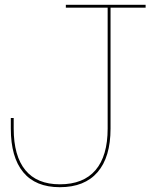

<svg xmlns="http://www.w3.org/2000/svg" viewBox="-20 -772 636 799"><path d="M25 -237V-281H37V-237Q37 -123 85.5 -64Q134 -5 229 -5Q327 -5 377.5 -64Q428 -123 428 -237V-740H254V-752H586V-740H440V-237Q440 -118 386 -55.5Q332 7 229 7Q128 7 76.5 -55.5Q25 -118 25 -237Z"/></svg>

Font: Hepta Slab Thin
Style: Regular
Weight: 250
Designer: Michael LaGattuta
Foundry: Michael LaGattuta
Version: Version 1.100; ttfautohint (v1.8) -l 8 -r 50 -G 200 -x 14 -D